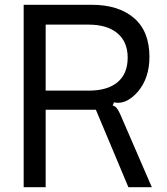

<svg xmlns="http://www.w3.org/2000/svg" viewBox="-20 -783 700 803"><path d="M79 0V-763H363Q476 -763 540.5 -707.5Q605 -652 605 -545Q605 -457 557 -400Q516 -353 473 -353Q467 -353 457 -355L451 -342Q462 -339 468.5 -330.5Q475 -322 482 -307L615 0H517L381 -324H171V0ZM351 -404Q430 -404 472 -439.5Q514 -475 514 -542Q514 -608 471 -644Q428 -680 351 -680H171V-404Z"/></svg>

Font: Open Sauce Sans
Style: Regular
Weight: 400
Designer: Alfredo Marco Pradil
Foundry: Creative Sauce Fz LLC
Version: Version 1.477